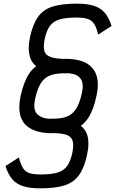

<svg xmlns="http://www.w3.org/2000/svg" viewBox="-20 -834 640 1050"><path d="M244 -106Q185 -109 149 -130Q106 -153 92.5 -198Q79 -243 92 -306Q109 -385 139 -431Q155 -455 178 -472Q154 -491 145 -519Q130 -562 144 -631Q160 -703 188.5 -742.5Q217 -782 267.5 -798Q318 -814 400 -814Q458 -814 494.5 -802Q531 -790 553.5 -763.5Q576 -737 590 -692L517 -645Q508 -683 495 -703Q482 -723 459.5 -730.5Q437 -738 398 -738Q341 -738 306.5 -728Q272 -718 253 -692.5Q234 -667 224 -618Q216 -577 223 -554Q230 -531 258 -522Q283 -513 328 -512Q342 -512 356 -512Q416 -509 452 -489Q494 -465 508 -420.5Q522 -376 508 -312Q492 -234 462 -188Q445 -163 422 -146Q446 -127 456 -99Q471 -56 456 13Q441 84 412 124Q383 164 332.5 180Q282 196 200 196Q143 196 106 184Q69 172 46.5 145.5Q24 119 10 74L83 27Q93 64 105.5 84.5Q118 105 140.5 112.5Q163 120 202 120Q260 120 294 110Q328 100 347 74Q366 48 376 0Q384 -41 377 -64Q370 -87 343 -97Q318 -105 272 -106Q258 -106 244 -106ZM253 -184V-185Q308 -183 342 -195Q376 -207 396 -238.5Q416 -270 428 -326Q436 -361 429.5 -385Q423 -409 400 -422Q381 -432 347 -434V-433Q292 -435 258 -423Q224 -411 204 -380Q184 -349 172 -292Q164 -257 170.5 -233Q177 -209 201 -197Q220 -186 253 -184Z"/></svg>

Font: Victor Mono Thin Medium
Style: Italic
Weight: 500
Italic angle: -12°
Monospace: yes
Version: Version 1.561;gftools[0.9.30]